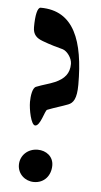

<svg xmlns="http://www.w3.org/2000/svg" viewBox="-48 -659 363 691"><g transform="rotate(5 133.0 -313.5)"><path d="M162 -65C162 -97 136 -117 105 -117C69 -117 42 -91 42 -57C42 -24 69 0 101 0C139 0 162 -29 162 -65ZM230 -363C230 -520 192 -627 71 -627C59 -627 53 -598 53 -555C53 -528 67 -516 89 -508C118 -497 141 -491 163 -485C179 -480 197 -456 197 -435C197 -401 180 -380 145 -365C124 -356 104 -352 79 -342C66 -337 62 -307 62 -286C62 -259 73 -203 88 -203C107 -203 118 -260 126 -263C157 -275 174 -279 200 -289C218 -296 230 -312 230 -363Z"/></g></svg>

Font: EB Garamond SC 08
Style: Regular
Weight: 400
Version: Version 0.016